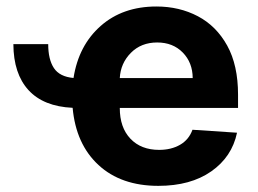

<svg xmlns="http://www.w3.org/2000/svg" viewBox="-20 -573 810 603"><path d="M22 -434.3H131.4Q131.4 -386.4 149.3 -359.2Q167.3 -332 210.9 -328.1Q226.9 -430.4 296.2 -491.5Q365.4 -552.6 471.2 -552.6Q543.3 -552.6 601.4 -522Q659.4 -491.5 693.5 -429.9Q727.6 -368.3 727.6 -275.6V-234H356.2V-233.7Q356.2 -172.6 389.6 -137.4Q422.9 -102.3 479.8 -102.3Q517.8 -102.3 545.5 -118.3Q573.2 -134.2 584.5 -165.5L724.4 -156.2Q708.5 -80.3 643.5 -34.8Q578.5 10.7 477.3 10.7Q360.1 10.7 289.2 -54.9Q218.4 -120.4 208.1 -234.4Q116.5 -238.6 69.4 -290.1Q22.4 -341.6 22 -434.3ZM356.2 -327.8H585.2Q584.9 -376.4 554 -408Q523.1 -439.6 473.7 -439.6Q423.3 -439.6 391 -407Q358.7 -374.3 356.2 -327.8Z"/></svg>

Font: Inter UI
Style: Bold
Weight: 700
Designer: Rasmus Andersson
Foundry: rsms
Version: 3.2;8d6f07862